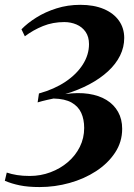

<svg xmlns="http://www.w3.org/2000/svg" viewBox="-28 -768 554 796"><path d="M136.5 7.5Q88.5 7.5 54.2 0.5Q20 -6.5 -8 -18.5L0 -52.5Q19.5 -46 42.8 -42.2Q66 -38.5 95.5 -38.5Q140.5 -38.5 181.2 -53.8Q222 -69 253.5 -96Q285 -123 303 -159.2Q321 -195.5 321 -237.5Q321 -273 308.8 -300Q296.5 -327 268.8 -342.8Q241 -358.5 194 -359.5Q181 -357 169 -354.2Q157 -351.5 146.8 -348.8Q136.5 -346 128 -343.5L133.5 -380.5Q197 -398 243.5 -429.2Q290 -460.5 315.5 -500.8Q341 -541 341 -585Q341 -615.5 326.8 -636Q312.5 -656.5 289 -666.5Q265.5 -676.5 238.5 -676.5Q191 -676.5 150.2 -660Q109.5 -643.5 75 -617.5L61 -646.5Q85.5 -672 122.5 -695.2Q159.5 -718.5 206 -733.2Q252.5 -748 305 -748Q361 -748 402 -730.8Q443 -713.5 465 -682.5Q487 -651.5 487 -610.5Q487 -572.5 469.8 -537.5Q452.5 -502.5 420 -472.5Q387.5 -442.5 342.5 -418.5Q297.5 -394.5 242.5 -378Q296 -385.5 339.2 -379Q382.5 -372.5 413.5 -353.5Q444.5 -334.5 461.5 -304.2Q478.5 -274 478.5 -234Q478.5 -179.5 449 -135Q419.5 -90.5 370.5 -58.5Q321.5 -26.5 260.5 -9.5Q199.5 7.5 136.5 7.5Z"/></svg>

Font: Merriweather 120pt
Style: Bold Italic
Weight: 700
Italic angle: -7.8°
Version: Version 2.101